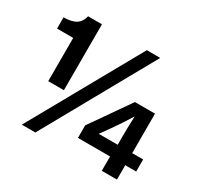

<svg xmlns="http://www.w3.org/2000/svg" viewBox="-145 -846 1051 1019"><g transform="rotate(30 380.5 -337.0)"><path d="M108 -270V-535H9V-604Q58 -604 84.5 -621Q111 -638 119 -674H204V-270ZM102 0 479 -674H561L185 0ZM685 -88V0H592V-88H395V-165L562 -404H685V-162H752V-88ZM596 -162V-208Q596 -273 599 -336H598Q558 -271 520 -218L480 -162Z"/></g></svg>

Font: CST
Style: Medium
Weight: 500
Version: Version 1.00